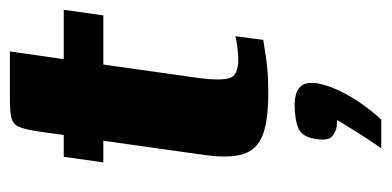

<svg xmlns="http://www.w3.org/2000/svg" viewBox="-216 -328 771 378"><g transform="rotate(-90 169.0 -139.5)"><path d="M65.7 226.1Q77.9 208.2 86.7 194.8Q95.5 181.4 103.4 168.3Q111.4 155.2 121.4 139.2Q118.6 139.2 114.7 138.9Q110.8 138.5 108.7 138.5Q96.8 136.5 88.6 128.8Q80.3 121.2 83.7 98.4Q87.5 70.5 104.8 63Q122.2 55.6 152.1 55.6Q163.3 55.6 173.7 58.8Q184.1 62 190.1 71.2Q196 80.3 193.7 98.7Q190.3 119.3 179.2 142.9Q168 166.5 152.6 188.2Q137.2 210 122.1 226.1ZM173.8 3.7Q119.8 3.7 91.3 -7.4Q62.8 -18.6 54.3 -45.4Q45.8 -72.2 51.9 -118.7L80.4 -321.1H37.8L48.8 -399H91.7L98.9 -450.3Q102.6 -475.1 107.7 -486.8Q112.8 -498.6 124.6 -501.8Q136.3 -505 159.6 -505H256.3Q255.6 -500.9 254.8 -494.9Q254 -488.9 252.7 -480.1L241 -399H338.2L327.2 -321.1H230.4L203.6 -130.9Q198.6 -91.2 203.5 -73.2Q208.4 -55.3 241.4 -55.3Q250.6 -55.3 265.4 -57.3Q280.3 -59.3 286.3 -61L278.8 -6.1Q271.8 -5.1 243.2 -0.7Q214.7 3.7 173.8 3.7Z"/></g></svg>

Font: Genos Thin
Style: Italic
Weight: 100
Italic angle: -8°
Designer: Robert E. Leuschke
Foundry: Robert E. Leuschke
Version: Version 1.010